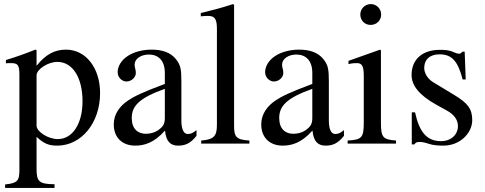

<svg xmlns="http://www.w3.org/2000/svg" viewBox="-20 -703 2373 940"><path d="M159 -334C159 -364 215 -400 261 -400C335 -400 384 -324 384 -207C384 -97 335 -22 263 -22C216 -22 159 -58 159 -88ZM159 -458 153 -460C100 -439 64 -426 9 -409V-393C18 -394 25 -394 34 -394C68 -394 75 -384 75 -337V131C75 183 64 194 5 200V217H247V199C172 198 159 187 159 124V-33C195 0 218 10 260 10C379 10 470 -102 470 -247C470 -371 400 -460 303 -460C247 -460 203 -436 159 -381Z M787 -127C787 -98 781 -84 752 -64C735 -53 714 -48 694 -48C655 -48 625 -72 625 -125C625 -156 635 -180 659 -202C684 -225 725 -246 787 -268ZM942 -66C925 -52 915 -47 899 -47C881 -47 868 -67 868 -113V-304C868 -365 864 -386 840 -415C816 -444 778 -460 722 -460C677 -460 635 -448 607 -430C572 -408 556 -376 556 -350C556 -323 578 -304 599 -304C625 -304 645 -326 645 -345C645 -366 639 -369 639 -387C639 -414 669 -436 709 -436C754 -436 787 -408 787 -346V-292C674 -250 637 -231 607 -211C568 -185 537 -146 537 -94C537 -28 580 10 642 10C685 10 734 -3 787 -63H788C793 -10 815 10 852 10C886 10 912 0 942 -38Z M1201 0V-15C1137 -19 1126 -32 1126 -87V-679L1121 -683C1069 -666 1032 -656 963 -639V-623C979 -625 992 -625 1000 -625C1032 -625 1042 -609 1042 -561V-92C1042 -37 1028 -20 965 -15V0Z M1509 -127C1509 -98 1503 -84 1474 -64C1457 -53 1436 -48 1416 -48C1377 -48 1347 -72 1347 -125C1347 -156 1357 -180 1381 -202C1406 -225 1447 -246 1509 -268ZM1664 -66C1647 -52 1637 -47 1621 -47C1603 -47 1590 -67 1590 -113V-304C1590 -365 1586 -386 1562 -415C1538 -444 1500 -460 1444 -460C1399 -460 1357 -448 1329 -430C1294 -408 1278 -376 1278 -350C1278 -323 1300 -304 1321 -304C1347 -304 1367 -326 1367 -345C1367 -366 1361 -369 1361 -387C1361 -414 1391 -436 1431 -436C1476 -436 1509 -408 1509 -346V-292C1396 -250 1359 -231 1329 -211C1290 -185 1259 -146 1259 -94C1259 -28 1302 10 1364 10C1407 10 1456 -3 1509 -63H1510C1515 -10 1537 10 1574 10C1608 10 1634 0 1664 -38Z M1919 0V-15C1853 -20 1845 -31 1845 -105V-456L1841 -460L1686 -405V-389C1704 -394 1719 -394 1728 -394C1753 -394 1761 -378 1761 -331V-104C1761 -28 1751 -19 1682 -15V0ZM1846 -632C1846 -660 1824 -683 1795 -683C1767 -683 1744 -660 1744 -632C1744 -603 1766 -581 1794 -581C1824 -581 1846 -603 1846 -632Z M2100 -301C2072 -318 2057 -347 2057 -369C2057 -416 2089 -437 2132 -437C2192 -437 2222 -404 2245 -314H2260L2255 -450H2244C2236 -441 2232 -440 2228 -440C2221 -440 2211 -443 2200 -448C2179 -458 2157 -459 2133 -459C2051 -459 1995 -415 1995 -336C1995 -285 2032 -237 2115 -191L2169 -161C2202 -143 2222 -117 2222 -86C2222 -45 2190 -12 2139 -12C2070 -12 2033 -56 2012 -153H1996V4H2009C2015 -6 2021 -8 2033 -8C2044 -8 2055 -7 2079 1C2102 9 2131 10 2152 10C2228 10 2292 -48 2292 -115C2292 -172 2268 -199 2204 -238Z"/></svg>

Font: XITS Math
Style: Regular
Weight: 400
Designer: MicroPress Inc., with final additions and corrections provided by Coen Hoffman, Elsevier (retired)
Version: Version 1.302